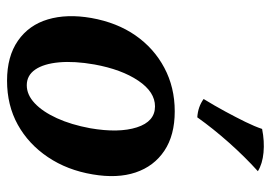

<svg xmlns="http://www.w3.org/2000/svg" viewBox="-132 -628 769 545"><g transform="rotate(90 252.5 -355.5)"><path d="M209 9Q140 9 95.5 -22Q51 -53 35 -107Q19 -161 31 -230Q44 -303 80.5 -355.5Q117 -408 172.5 -437.5Q228 -467 296 -467Q364 -467 408 -437.5Q452 -408 469.5 -356Q487 -304 475 -234Q463 -162 426 -107Q389 -52 334 -21.5Q279 9 209 9ZM222 -47Q249 -47 273 -69.5Q297 -92 315.5 -132.5Q334 -173 344 -227Q358 -308 341.5 -359.5Q325 -411 282 -411Q241 -411 209 -363.5Q177 -316 163 -239Q153 -182 157 -138.5Q161 -95 177.5 -71Q194 -47 222 -47ZM346 -715Q381 -722 413 -719Q445 -716 466 -703Q425 -666 385 -621Q345 -576 313 -531Q283 -533 261 -549Q280 -580 296.5 -610.5Q313 -641 326 -667.5Q339 -694 346 -715Z"/></g></svg>

Font: Vollkorn SemiBold
Style: Italic
Weight: 600
Italic angle: -11°
Designer: Friedrich Althausen
Foundry: Friedrich Althausen
Version: Version 5.000